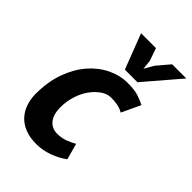

<svg xmlns="http://www.w3.org/2000/svg" viewBox="-219 -829 939 939"><g transform="rotate(45 251.0 -359.0)"><path d="M393 -387Q374 -398 353.5 -402Q333 -406 309 -406Q282 -406 256.5 -388.5Q231 -371 210.5 -342.5Q190 -314 178 -276Q166 -238 166 -198Q166 -147 188 -120.5Q210 -94 246 -94Q276 -94 301.5 -103.5Q327 -113 347 -125L370 -41Q338 -17 295.5 -1.5Q253 14 211 14Q163 14 129.5 0Q96 -14 75 -38Q54 -62 44 -93Q34 -124 34 -158Q34 -242 58 -308Q82 -374 121.5 -419.5Q161 -465 211.5 -489.5Q262 -514 315 -514Q362 -514 389.5 -505Q417 -496 439 -485ZM346 -550H259L189 -732H292L315 -666L320 -617L348 -666L404 -732H502Z"/></g></svg>

Font: PT Sans
Style: Bold Italic
Weight: 700
Italic angle: -12°
Designer: A.Korolkova, O.Umpeleva, V.Yefimov
Foundry: ParaType Ltd
Version: Version 2.003W OFL